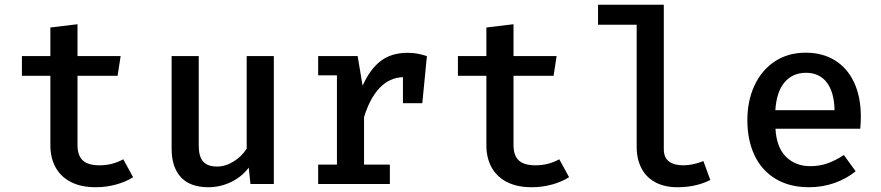

<svg xmlns="http://www.w3.org/2000/svg" viewBox="-20 -779 3732 813"><path d="M543.6 -28.7Q513.3 -9.2 471.5 2.3Q429.7 13.8 385.6 13.8Q323.6 13.8 280.5 -8.2Q237.4 -30.3 215.4 -70.3Q193.3 -110.3 193.3 -164.1V-457.9H72.8V-541.5H193.3V-662.6L308.2 -676.4V-541.5H490.8L477.9 -457.9H308.2V-165.1Q308.2 -121 330.3 -100Q352.3 -79 401.5 -79Q455.9 -79 502.1 -104.6Z M821.5 -163.1Q821.5 -115.9 840.3 -94.9Q859 -73.8 899 -73.8Q934.9 -73.8 969.5 -95.4Q1004.1 -116.9 1024.6 -149.7V-541.5H1139.5V0H1040.5L1033.3 -69.2Q1003.6 -29.7 957.7 -7.9Q911.8 13.8 862.6 13.8Q785.1 13.8 745.9 -28.7Q706.7 -71.3 706.7 -148.7V-541.5H821.5Z M1787.7 -541.5 1768.2 -342.1H1686.2V-452.3Q1629.2 -450.3 1587.7 -406.9Q1546.2 -363.6 1521.5 -283.1V-82.1H1630.8V0H1327.2V-82.1H1406.7V-460H1327.2V-541.5H1494.4L1515.4 -415.9Q1546.7 -486.2 1592.1 -520.8Q1637.4 -555.4 1706.2 -555.4Q1728.7 -555.4 1747.7 -551.8Q1766.7 -548.2 1787.7 -541.5Z M2389.7 -28.7Q2359.5 -9.2 2317.7 2.3Q2275.9 13.8 2231.8 13.8Q2169.7 13.8 2126.7 -8.2Q2083.6 -30.3 2061.5 -70.3Q2039.5 -110.3 2039.5 -164.1V-457.9H1919V-541.5H2039.5V-662.6L2154.4 -676.4V-541.5H2336.9L2324.1 -457.9H2154.4V-165.1Q2154.4 -121 2176.4 -100Q2198.5 -79 2247.7 -79Q2302.1 -79 2348.2 -104.6Z M2790.8 -147.7Q2790.8 -111.8 2812.6 -95.4Q2834.4 -79 2872.8 -79Q2913.8 -79 2958.5 -96.9L2987.7 -16.9Q2927.2 13.8 2848.2 13.8Q2794.4 13.8 2755.4 -6.9Q2716.4 -27.7 2696.2 -66.4Q2675.9 -105.1 2675.9 -157.9V-674.4H2512.3V-759H2790.8Z M3263.6 -233.8Q3268.2 -154.4 3308.5 -114.9Q3348.7 -75.4 3411.3 -75.4Q3449.7 -75.4 3483.6 -87.2Q3517.4 -99 3553.3 -122.6L3603.1 -53.8Q3564.6 -22.1 3513.3 -4.1Q3462.1 13.8 3405.6 13.8Q3323.1 13.8 3264.1 -21.8Q3205.1 -57.4 3174.9 -121.5Q3144.6 -185.6 3144.6 -270.3Q3144.6 -351.8 3174.6 -416.7Q3204.6 -481.5 3260.5 -518.7Q3316.4 -555.9 3391.8 -555.9Q3463.1 -555.9 3515.6 -523.3Q3568.2 -490.8 3596.7 -429.7Q3625.1 -368.7 3625.1 -285.1Q3625.1 -256.9 3622.6 -233.8ZM3263.1 -312.3H3513.8Q3512.3 -388.7 3481 -429.7Q3449.7 -470.8 3392.8 -470.8Q3336.9 -470.8 3302.6 -431Q3268.2 -391.3 3263.1 -312.3Z"/></svg>

Font: Fira Code Fixed Medium
Style: Regular
Weight: 500
Monospace: yes
Designer: Carrois Corporate, Edenspiekermann AG, Nikita Prokopov
Foundry: Carrois Corporate, Edenspiekermann AG, Nikita Prokopov
Version: Version 5.002